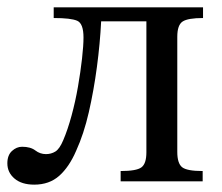

<svg xmlns="http://www.w3.org/2000/svg" viewBox="-31 -493 604 522"><path d="M62 9Q28 9 8.5 -7.5Q-11 -24 -11 -49Q-11 -71 1.5 -82.5Q14 -94 29 -94Q52 -94 65 -84Q78 -74 94 -74Q108 -74 119.5 -81Q131 -88 141 -112Q153 -140 163.5 -178.5Q174 -217 181 -257.5Q188 -298 192 -333.5Q196 -369 196 -391Q196 -429 179 -436.5Q162 -444 115 -444V-473H521V-444Q480 -444 465.5 -434.5Q451 -425 451 -393V-80Q451 -49 464 -38.5Q477 -28 520 -28V0H297V-28Q340 -28 353.5 -38Q367 -48 367 -79V-435H244Q241 -375 232.5 -311Q224 -247 210.5 -188Q197 -129 176 -83Q157 -39 130 -15Q103 9 62 9Z"/></svg>

Font: STIX Two Text
Style: Regular
Weight: 400
Designer: Ross Mills, John Hudson & Paul Hanslow, Tiro Typeworks Ltd; with prior portions MicroPress Inc., and Coen Hoffman.
Foundry: Tiro Typeworks Ltd
Version: Version 2.13 b171